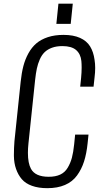

<svg xmlns="http://www.w3.org/2000/svg" viewBox="-20 -1007 539 1038"><path d="M284.7 -877.9 295.9 -987.3H373.5L362.3 -877.9ZM235.8 10.3Q188 10.3 152.8 -2.4Q117.7 -15.1 97.9 -38.3Q78.1 -61.5 66.9 -93.3Q55.7 -125 55.2 -163.1Q55.2 -167.5 55.2 -172.4Q55.2 -206.1 58.1 -243.7L91.8 -565.4Q96.7 -612.3 106.2 -649.2Q115.7 -686 133.5 -718.5Q151.4 -751 176.5 -772.5Q201.7 -793.9 238.8 -806.2Q275.9 -818.4 323.2 -818.4Q376.5 -818.4 412.6 -802.2Q448.7 -786.1 467 -756.3Q485.4 -726.6 491.2 -683.6Q494.6 -663.1 494.6 -639.6Q494.6 -615.2 491.2 -588.4L485.8 -538.6H413.6L418.5 -585.9Q421.4 -616.2 421.4 -641.6Q421.4 -661.1 419.9 -677.2Q416 -715.3 391.4 -736.6Q366.7 -757.8 317.4 -757.8Q285.2 -757.8 261.2 -749Q237.3 -740.2 221.7 -725.3Q206.1 -710.4 195.3 -686.3Q184.6 -662.1 179.2 -636.5Q173.8 -610.8 169.9 -575.2L133.8 -231.4Q130.9 -203.6 130.9 -180.7Q130.9 -124.5 147.5 -94.2Q170.9 -51.3 243.2 -51.3Q280.3 -51.3 305.7 -63.2Q331.1 -75.2 345.9 -100.1Q360.8 -125 368.7 -154.3Q376.5 -183.6 380.9 -226.6L386.2 -279.3H458.5L453.6 -231.9Q447.8 -175.8 434.3 -133.8Q420.9 -91.8 396.2 -58.1Q371.6 -24.4 331.3 -7.1Q291 10.3 235.8 10.3Z"/></svg>

Font: Oswald
Style: Light
Weight: 300
Designer: Vernon Adams
Foundry: Vernon Adams
Version: 3.0; ttfautohint (v0.95.6-bc232) -l 8 -r 50 -G 200 -x 0 -w "